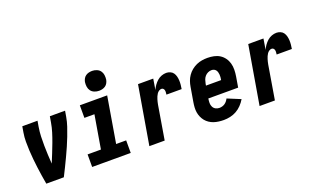

<svg xmlns="http://www.w3.org/2000/svg" viewBox="-83 -1200 2667 1637"><g transform="rotate(-20 1250.0 -381.0)"><path d="M113 0Q106 -39 100 -78Q94 -117 89 -156Q84 -195 80 -235Q76 -275 74 -315Q72 -355 72 -395.5Q72 -436 79 -477L88 -530H226L217 -477Q210 -435 208.5 -393Q207 -351 207.5 -310Q208 -269 210 -227.5Q212 -186 215 -145Q232 -186 248.5 -227Q265 -268 280.5 -309.5Q296 -351 309 -393Q322 -435 329 -477L338 -530H476L467 -477Q460 -436 446.5 -395.5Q433 -355 417.5 -315Q402 -275 384.5 -235Q367 -195 348.5 -156Q330 -117 311 -78Q292 -39 272 0Z M529 0V-114H650L701 -416H610V-530H858L788 -114H879V0ZM808 -590Q786 -590 766 -598Q746 -606 734 -622Q722 -638 719 -659Q716 -680 719 -702Q722 -717 729.5 -731Q737 -745 750 -754Q763 -763 778 -766.5Q793 -770 808 -770Q829 -770 849 -762Q869 -754 881 -738Q893 -722 896 -701Q899 -680 896 -658Q893 -643 885.5 -629Q878 -615 865 -606Q852 -597 837 -593.5Q822 -590 808 -590Z M1048 0 1138 -530H1276L1260 -432Q1269 -453 1282.5 -472Q1296 -491 1313.5 -506.5Q1331 -522 1352.5 -530Q1374 -538 1396 -538Q1414 -538 1431.5 -530.5Q1449 -523 1459 -508.5Q1469 -494 1473.5 -476.5Q1478 -459 1479 -439.5Q1480 -420 1478 -401Q1476 -382 1473 -363H1335Q1336 -373 1337 -382.5Q1338 -392 1336 -401.5Q1334 -411 1327.5 -417.5Q1321 -424 1311 -424Q1299 -424 1288 -416.5Q1277 -409 1270 -398.5Q1263 -388 1258 -376.5Q1253 -365 1249.5 -353.5Q1246 -342 1243 -330Q1240 -318 1238 -306L1187 0Z M1722 8Q1699 8 1676 5Q1653 2 1632 -5Q1611 -12 1592.5 -24.5Q1574 -37 1560.5 -53.5Q1547 -70 1538 -90.5Q1529 -111 1525.5 -133Q1522 -155 1523.5 -178.5Q1525 -202 1529 -225L1551 -355Q1555 -380 1563.5 -404.5Q1572 -429 1587.5 -451.5Q1603 -474 1624 -491Q1645 -508 1669.5 -519Q1694 -530 1719.5 -534Q1745 -538 1770 -538Q1799 -538 1828 -532Q1857 -526 1880.5 -511Q1904 -496 1920.5 -473Q1937 -450 1944.5 -422.5Q1952 -395 1951.5 -365Q1951 -335 1946 -305L1930 -210H1659V-207Q1656 -188 1656 -169.5Q1656 -151 1664 -135Q1672 -119 1687.5 -110.5Q1703 -102 1722 -102Q1734 -102 1747 -105.5Q1760 -109 1771 -116.5Q1782 -124 1790.5 -134.5Q1799 -145 1805 -157L1924 -108Q1908 -81 1886 -58Q1864 -35 1837 -20Q1810 -5 1780.5 1.5Q1751 8 1722 8ZM1678 -320H1815L1816 -323Q1818 -335 1819 -346.5Q1820 -358 1819 -369.5Q1818 -381 1815 -391.5Q1812 -402 1805.5 -410.5Q1799 -419 1789 -423.5Q1779 -428 1767 -428Q1750 -428 1734 -420.5Q1718 -413 1706.5 -399.5Q1695 -386 1689.5 -369.5Q1684 -353 1681 -337Z M2048 0 2138 -530H2276L2260 -432Q2269 -453 2282.5 -472Q2296 -491 2313.5 -506.5Q2331 -522 2352.5 -530Q2374 -538 2396 -538Q2414 -538 2431.5 -530.5Q2449 -523 2459 -508.5Q2469 -494 2473.5 -476.5Q2478 -459 2479 -439.5Q2480 -420 2478 -401Q2476 -382 2473 -363H2335Q2336 -373 2337 -382.5Q2338 -392 2336 -401.5Q2334 -411 2327.5 -417.5Q2321 -424 2311 -424Q2299 -424 2288 -416.5Q2277 -409 2270 -398.5Q2263 -388 2258 -376.5Q2253 -365 2249.5 -353.5Q2246 -342 2243 -330Q2240 -318 2238 -306L2187 0Z"/></g></svg>

Font: iosevka_custom_sans_ss08 Heavy
Style: Italic
Weight: 900
Italic angle: -10°
Designer: Belleve Invis
Foundry: Belleve Invis
Version: Version 10.3.0; ttfautohint (v1.8.3)